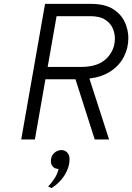

<svg xmlns="http://www.w3.org/2000/svg" viewBox="-20 -720 682 991"><path d="M89.5 0 212.5 -700H449Q522 -700 564.2 -672.8Q606.5 -645.5 624.5 -605Q642.5 -564.5 642.5 -523.5Q642.5 -473 620 -428.2Q597.5 -383.5 552.8 -353.2Q508 -323 441.5 -314.5L543 0H469L369.5 -311H214.5L160 0ZM226 -374.5H397.5Q486 -374.5 529.5 -417.8Q573 -461 573 -521.5Q573 -549 561.2 -575.2Q549.5 -601.5 521.8 -619Q494 -636.5 445.5 -636.5H272ZM246 251 228.5 242.5Q241.5 230 258.8 205Q276 180 282.5 152Q263 151.5 252.8 140Q242.5 128.5 242.5 111.5Q242.5 86 259.2 70.2Q276 54.5 297 54.5Q314 54.5 326.5 66.8Q339 79 339 102.5Q339 142 314.5 182.5Q290 223 246 251Z"/></svg>

Font: Overpass Light
Style: Italic
Weight: 300
Italic angle: -10°
Designer: Delve Withrington, Dave Bailey, Thomas Jockin
Foundry: Delve Fonts LLC
Version: Version 4.000; ttfautohint (v1.8.3)